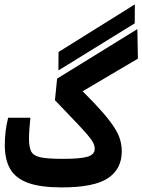

<svg xmlns="http://www.w3.org/2000/svg" viewBox="-20 -835 638 860"><path d="M255.9 4.4Q162.1 4.4 106.4 -15.6Q50.8 -35.6 26.1 -77.4Q1.5 -119.1 1.5 -184.6Q1.5 -214.8 5.1 -246.8Q8.8 -278.8 16.6 -307.6H116.2Q113.3 -280.8 111.6 -256.6Q109.9 -232.4 109.9 -212.9Q109.9 -175.3 120.1 -156Q130.4 -136.7 162.6 -130.1Q194.8 -123.5 261.2 -123.5Q341.3 -123.5 372.8 -133.3Q404.3 -143.1 404.3 -168.5Q404.3 -182.1 397 -196.3Q389.6 -210.4 370.6 -232.7Q351.6 -254.9 316.7 -291.5Q281.7 -328.1 226.1 -386.2L235.8 -482.9L595.2 -704.6L597.7 -572.3L350.1 -426.3Q406.2 -370.6 440.7 -330.8Q475.1 -291 493.7 -261.2Q512.2 -231.4 518.8 -206.8Q525.4 -182.1 525.4 -156.7Q525.4 -78.6 463.9 -37.1Q402.3 4.4 255.9 4.4ZM241.7 -519.5 242.2 -602.1 584 -815.4 583.5 -730.5Z"/></svg>

Font: Cascadia Mono NF SemiBold
Style: Regular
Weight: 600
Monospace: yes
Designer: Aaron Bell
Foundry: Saja Typeworks
Version: Version 2404.023; ttfautohint (v1.8.4)